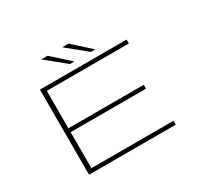

<svg xmlns="http://www.w3.org/2000/svg" viewBox="-174 -1125 1448 1368"><g transform="rotate(-30 550.0 -441.0)"><path d="M192 0V-700H905V-668H230V-360H850V-328H230V-32H905V0ZM641.5 -751 480.5 -882H532.5L677.5 -751ZM468.5 -751 307.5 -882H359.5L504.5 -751Z"/></g></svg>

Font: Trispace Expanded Thin
Style: Regular
Weight: 100
Width: 7
Designer: Tyler Finck
Foundry: Etcetera Type Company
Version: Version 1.210; ttfautohint (v1.8.3)